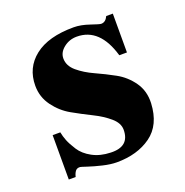

<svg xmlns="http://www.w3.org/2000/svg" viewBox="-98 -577 657 683"><g transform="rotate(-20 230.5 -236.0)"><path d="M418 -140Q414 -59 362 -21.5Q310 16 232 16Q209 16 179.5 9Q150 2 127.5 -5.5Q105 -13 103 -13Q91 -14 85 -6Q79 2 76 15H50V-153H79Q82 -137 88.5 -120.5Q95 -104 110 -80.5Q125 -57 154.5 -41Q184 -25 223 -24Q294 -21 294 -85Q294 -110 269 -131.5Q244 -153 208.5 -170.5Q173 -188 137.5 -208Q102 -228 77 -262Q52 -296 52 -339Q52 -407 103.5 -447.5Q155 -488 251 -488Q278 -488 310 -477Q342 -466 348 -466Q365 -466 374 -486H399V-339H370Q337 -453 250 -453Q222 -453 200.5 -436Q179 -419 179 -396Q179 -368 204.5 -346.5Q230 -325 265.5 -309Q301 -293 336.5 -273.5Q372 -254 396 -220Q420 -186 418 -140Z"/></g></svg>

Font: GFS Artemisia
Style: Bold
Weight: 700
Designer: Designed by Takis Katsoulidis.
Foundry: Designed by Takis Katsoulidis.
Version: Version 1.0